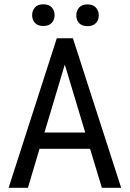

<svg xmlns="http://www.w3.org/2000/svg" viewBox="-20 -893 616 913"><path d="M408.2 -185.5 464.4 0H556.2L326.7 -710.9H250L21 0H112.8L168 -185.5ZM191.4 -262.7 288.1 -585.9 385.3 -262.7ZM132.8 -820.8C132.8 -806.2 137.3 -793.9 146.2 -784.2C155.2 -774.4 168.5 -769.5 186 -769.5C203.6 -769.5 217 -774.4 226.1 -784.2C235.2 -793.9 239.7 -806.2 239.7 -820.8C239.7 -835.4 235.2 -847.7 226.1 -857.7C217 -867.6 203.6 -872.6 186 -872.6C168.5 -872.6 155.2 -867.6 146.2 -857.7C137.3 -847.7 132.8 -835.4 132.8 -820.8ZM342.8 -819.8C342.8 -805.2 347.2 -793 356.2 -783.2C365.2 -773.4 378.4 -768.6 396 -768.6C413.6 -768.6 426.9 -773.4 436 -783.2C445.1 -793 449.7 -805.2 449.7 -819.8C449.7 -834.5 445.1 -846.8 436 -856.9C426.9 -867 413.6 -872.1 396 -872.1C378.4 -872.1 365.2 -867 356.2 -856.9C347.2 -846.8 342.8 -834.5 342.8 -819.8Z"/></svg>

Font: Roboto Condensed
Style: Regular
Weight: 400
Designer: Google
Version: Version 2.134; 2016